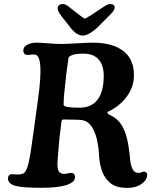

<svg xmlns="http://www.w3.org/2000/svg" viewBox="-20 -917 767 949"><path d="M454.1 -857.9Q460.9 -862.3 469.7 -868.2Q478.5 -874 483.2 -877.2Q487.8 -880.4 493.9 -884.3Q500 -888.2 503.4 -890.1Q506.8 -892.1 511 -893.8Q515.1 -895.5 518.3 -896.2Q521.5 -897 524.4 -897Q535.6 -897 541.5 -892.1Q547.4 -887.2 546.9 -878.9Q544.9 -864.7 526.4 -846.2L459 -778.8Q417 -741.2 389.6 -741.2Q362.8 -741.2 336.4 -770.5L283.2 -837.9Q263.2 -863.3 265.1 -878.9Q267.6 -897 292.5 -897Q296.9 -897 300.8 -895.8Q304.7 -894.5 310.8 -890.4Q316.9 -886.2 320.8 -883.3Q324.7 -880.4 335.4 -871.8Q346.2 -863.3 353 -857.9Q386.2 -831.1 399.4 -824.7Q416 -832 454.1 -857.9ZM283.2 -310.1 273.9 -234.4Q263.7 -124 263.7 -104Q264.2 -76.7 272.5 -67.4Q281.2 -58.1 292.7 -57.6Q304.2 -57.1 317.1 -60.3Q330.1 -63.5 335.9 -62.5Q350.6 -58.6 350.6 -42Q350.6 -29.3 341.3 -20Q332 -10.7 310.1 -2.9Q267.6 11.2 186 11.2Q92.8 11.2 58.1 2Q19.5 -7.8 19.5 -34.7Q19.5 -52.2 34.7 -55.7Q39.6 -56.6 57.1 -54.9Q74.7 -53.2 91.8 -58.1Q110.4 -64 121.3 -111.6Q132.3 -159.2 150.4 -298.3L168.5 -430.7Q196.8 -635.3 155.8 -646.5Q144.5 -648.9 130.4 -646.7Q116.2 -644.5 110.8 -646Q95.2 -648.4 95.2 -667.5Q95.2 -685.1 114.3 -695.6Q133.3 -706.1 159.2 -706.1Q177.7 -706.1 217.5 -702.9Q257.3 -699.7 279.8 -699.7Q309.6 -699.7 361.1 -702.9Q412.6 -706.1 439 -706.1Q534.7 -706.1 588.4 -665.8Q642.1 -625.5 642.1 -545.4Q642.1 -490.7 610.8 -445.6Q579.6 -400.4 531.7 -374Q529.3 -372.6 524.9 -370.4Q520.5 -368.2 517.8 -366.7Q515.1 -365.2 512.9 -363.3Q510.7 -361.3 510.7 -359.4Q510.7 -354 528.3 -346.2Q575.7 -323.7 598.1 -263.7Q608.9 -234.4 615 -195.3Q621.1 -156.2 623 -130.6Q625 -105 633.5 -85Q642.1 -64.9 659.2 -63Q669.9 -61 678.7 -65.4Q687.5 -69.8 693.8 -68.8Q707.5 -65.4 707.5 -52.7Q707.5 -28.3 680.2 -8.3Q652.8 11.7 609.9 11.7Q569.8 11.7 544.7 0Q519.5 -11.7 501 -39.1Q485.4 -61 477.8 -93Q470.2 -125 469.2 -153.6Q468.3 -182.1 461.2 -217.8Q454.1 -253.4 439.9 -279.8Q431.6 -294.9 422.1 -304.7Q412.6 -314.5 401.9 -318.6Q391.1 -322.8 382.1 -324Q373 -325.2 359.9 -325.2Q348.6 -325.2 331.5 -325.7Q314.5 -326.2 306.6 -326.4Q298.8 -326.7 292 -326.2Q283.2 -325.2 283.2 -310.1ZM374 -384.8Q432.1 -384.8 462.4 -424.6Q492.7 -464.4 492.7 -542.5Q492.7 -594.7 467.3 -623.3Q441.9 -651.9 392.1 -651.9Q358.4 -651.9 339.1 -645.5Q319.8 -639.2 318.4 -629.9Q308.1 -557.6 307.6 -550.3L297.4 -455.1Q294.4 -420.9 294.4 -399.9Q294.9 -391.1 314.5 -387.9Q334 -384.8 374 -384.8Z"/></svg>

Font: Cooper* SemiBold
Style: Italic
Weight: 600
Italic angle: -7°
Designer: Owen Earl
Foundry: indestructible type*
Version: Version 0.001